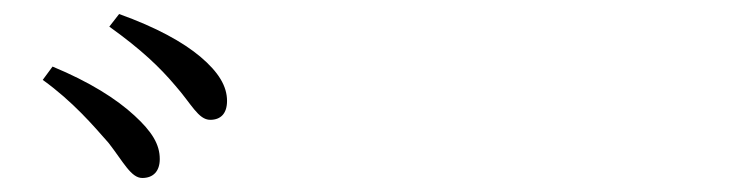

<svg xmlns="http://www.w3.org/2000/svg" viewBox="-20 -862 1040 274"><path d="M183 -608C199 -608 208 -618 208 -635C208 -656 197 -674 172 -697C146 -721 108 -745 55 -767L41 -748C84 -717 113 -683 135 -658C156 -631 167 -608 183 -608ZM280 -691C295 -691 304 -700 304 -718C304 -739 292 -759 266 -781C241 -802 203 -823 150 -842L136 -824C182 -791 208 -766 230 -740C253 -714 263 -691 280 -691Z"/></svg>

Font: Shippori Mincho
Style: Regular
Weight: 400
Designer: Bonji Tadano  Ryoko NISHIZUKA  (kana & ideographs); Frank Grießhammer (Latin, Greek & Cyrillic); Wenlong ZHANG  (bopomof
Foundry: Adobe Systems Incorporated
Version: Version 1.003;PS 1.001;hotconv 16.6.54;makeotf.lib2.5.65590